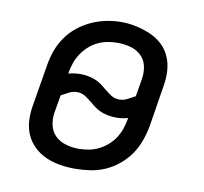

<svg xmlns="http://www.w3.org/2000/svg" viewBox="-66 -612 733 691"><g transform="rotate(10 300.0 -266.5)"><path d="M250 8Q222 8 195 3.5Q168 -1 144 -11.5Q120 -22 100.5 -40.5Q81 -59 70.5 -83Q60 -107 58.5 -134.5Q57 -162 62 -190L87 -340Q91 -367 100.5 -394Q110 -421 126.5 -445Q143 -469 166 -487.5Q189 -506 215.5 -518Q242 -530 269.5 -535.5Q297 -541 324 -541Q352 -541 379 -535Q406 -529 430.5 -518.5Q455 -508 474.5 -490Q494 -472 504.5 -447.5Q515 -423 516.5 -395.5Q518 -368 513 -340L489 -190Q484 -163 474.5 -136Q465 -109 448.5 -85Q432 -61 409 -42Q386 -23 359.5 -11.5Q333 0 305 4Q277 8 250 8ZM364 -265Q379 -265 393 -272Q407 -279 421 -287L432 -352Q436 -376 431 -399Q426 -422 409.5 -437.5Q393 -453 370 -459Q347 -465 323 -465Q305 -465 286.5 -461.5Q268 -458 250.5 -449.5Q233 -441 218.5 -427.5Q204 -414 193.5 -398Q183 -382 177 -364Q171 -346 168 -328V-325Q178 -328 189 -329.5Q200 -331 211 -331Q225 -331 239 -328.5Q253 -326 265.5 -321Q278 -316 289 -308Q300 -300 310 -291H311Q311 -291 311 -291Q311 -291 311 -291Q322 -281 335 -273Q348 -265 364 -265ZM251 -65Q269 -65 288 -68.5Q307 -72 324 -80.5Q341 -89 356 -102Q371 -115 381.5 -131.5Q392 -148 398 -166Q404 -184 407 -202V-205Q397 -202 386 -200.5Q375 -199 364 -199Q350 -199 336 -201.5Q322 -204 309.5 -209Q297 -214 286 -222Q275 -230 265 -239H264Q264 -239 264 -239Q264 -239 264 -239Q253 -249 240 -257Q227 -265 211 -265Q196 -265 182 -258Q168 -251 154 -243L143 -178Q139 -154 144.5 -131Q150 -108 166 -93Q182 -78 204.5 -71.5Q227 -65 251 -65Z"/></g></svg>

Font: Iosevka Curly Slab ExObl
Style: Regular
Weight: 400
Width: 7
Italic angle: -9°
Monospace: yes
Designer: Belleve Invis
Foundry: Belleve Invis
Version: Version 11.1.0; ttfautohint (v1.8.3)